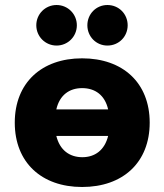

<svg xmlns="http://www.w3.org/2000/svg" viewBox="-20 -736 656 767"><path d="M308 11C471 11 578 -87 578 -246C578 -405 471 -503 308 -503C146 -503 39 -405 39 -246C39 -87 146 11 308 11ZM309 -108C258 -108 219 -136 205 -193H412C398 -136 359 -108 309 -108ZM206 -554C251 -554 287 -590 287 -635C287 -680 251 -716 206 -716C161 -716 125 -680 125 -635C125 -590 161 -554 206 -554ZM409 -554C455 -554 490 -590 490 -635C490 -680 455 -716 409 -716C364 -716 329 -680 329 -635C329 -590 364 -554 409 -554ZM205 -299C218 -356 257 -384 308 -384C360 -384 399 -356 412 -299Z"/></svg>

Font: SN Pro Heavy
Style: Regular
Weight: 800
Designer: Tobias Whetton
Foundry: Supernotes
Version: Version 1.001;Glyphs 3.2 (3249)